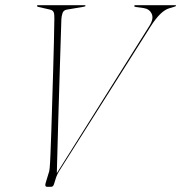

<svg xmlns="http://www.w3.org/2000/svg" viewBox="-20 -720 698 740"><path d="M497.5 -697Q497.5 -700 501.5 -700H655.5Q658.5 -700 658.5 -698Q658.5 -696 652 -694L632 -688Q598.5 -678 560.5 -618L207 -59Q200 -47 196.5 -37L188 -10Q185 0 176.5 0H161.5Q151.5 0 156 -15L166 -48Q168.5 -55.5 169.8 -60.2Q171 -65 171.5 -73Q173 -88 174.5 -125.5Q176 -163 177.8 -214.8Q179.5 -266.5 181.2 -325.8Q183 -385 184.8 -444.5Q186.5 -504 187.8 -557Q189 -610 189.5 -648Q190 -664.5 187 -672.5Q184 -680.5 173 -683L129 -693Q122.5 -694.5 122.5 -697Q122.5 -700 126.5 -700H306.5Q309.5 -700 309.5 -698Q309.5 -695 303 -694L238 -683Q225 -681 221 -669.5Q217 -658 216.5 -645Q214 -563.5 210.8 -462.5Q207.5 -361.5 204.5 -255.5Q201.5 -149.5 199 -52.5L556 -620.5Q573.5 -648.5 564.5 -667.2Q555.5 -686 533 -689L504 -693Q497.5 -693.5 497.5 -697Z"/></svg>

Font: Fraunces 144pt Thin
Style: Italic
Weight: 100
Italic angle: -16°
Version: Version 1.000;[b76b70a41]